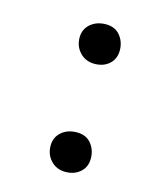

<svg xmlns="http://www.w3.org/2000/svg" viewBox="-75 -471 440 537"><g transform="rotate(15 145.0 -202.0)"><path d="M105 -47.9Q105 -72.8 122.6 -87.9Q140.1 -103 167 -103Q193.8 -103 208.5 -85Q223.1 -66.9 223.1 -42.2Q223.1 -17.6 206.3 -2.7Q189.5 12.2 163.6 12.2Q137.7 12.2 121.3 -5.4Q105 -22.9 105 -47.9ZM105 -361.3Q105 -385.7 122.8 -400.9Q140.6 -416 167.2 -416Q193.8 -416 208.5 -397.9Q223.1 -379.9 223.1 -355.2Q223.1 -330.6 206.5 -315.7Q189.9 -300.8 164.1 -300.8Q138.2 -300.8 121.6 -318.4Q105 -335.9 105 -361.3Z"/></g></svg>

Font: Junicode
Style: Regular
Weight: 400
Designer: Peter S. Baker
Foundry: Briery Creek Software
Version: Version 0.7.2